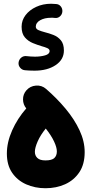

<svg xmlns="http://www.w3.org/2000/svg" viewBox="-20 -937 489 1024"><path d="M16.6 -118.2Q16.6 -178.2 44.7 -241.5Q72.8 -304.7 120.1 -358.9Q103 -379.4 102.8 -406.7Q102.5 -434.1 120.6 -455.1Q140.6 -478 171.6 -480.5Q202.6 -482.9 225.6 -462.9Q283.2 -413.1 329.8 -357.2Q376.5 -301.3 404.1 -242.4Q431.6 -183.6 431.6 -125.5Q431.6 -61 403.1 -18.3Q374.5 24.4 327.1 45.7Q279.8 66.9 222.7 66.9Q166.5 66.9 119.6 46.1Q72.8 25.4 44.7 -15.6Q16.6 -56.6 16.6 -118.2ZM166 -127.4Q166 -107.4 179.2 -94.5Q192.4 -81.5 222.7 -81.5Q256.3 -81.5 269.8 -94.2Q283.2 -106.9 283.2 -129.4Q283.2 -150.9 268.3 -182.6Q253.4 -214.4 224.1 -251.5Q195.8 -216.8 180.9 -182.9Q166 -148.9 166 -127.4ZM312.5 -874.5Q311 -859.4 299.6 -849.4Q288.1 -839.4 272.5 -841.3Q267.6 -842.3 262.5 -842.3Q257.3 -842.3 252.4 -842.3Q217.8 -842.3 194.3 -829.1Q170.9 -815.9 170.9 -794.9Q170.9 -782.7 184.8 -776.6Q198.7 -770.5 219.2 -765.1Q241.2 -759.8 264.6 -750.7Q288.1 -741.7 304.4 -722.4Q320.8 -703.1 320.8 -667.5Q320.8 -619.1 276.6 -589.6Q232.4 -560.1 164.1 -560.1Q148.9 -560.1 136 -560.8Q123 -561.5 112.3 -562.5Q97.2 -564 87.2 -576.2Q77.1 -588.4 79.1 -604Q81.5 -620.1 93.5 -629.9Q105.5 -639.6 121.6 -637.7Q131.3 -636.7 142.8 -635.7Q154.3 -634.8 166.5 -634.8Q195.8 -634.8 220.2 -641.6Q244.6 -648.4 244.6 -665Q244.6 -674.8 232.2 -680.4Q219.7 -686 201.2 -690.9Q179.7 -697.3 155 -707.3Q130.4 -717.3 112.8 -737.5Q95.2 -757.8 95.2 -794.4Q95.2 -828.6 116.2 -856.2Q137.2 -883.8 173.1 -900.4Q209 -917 252.4 -917Q262.7 -917 279.3 -915.5Q294.9 -914.6 304.4 -902.6Q314 -890.6 312.5 -874.5Z"/></svg>

Font: Mikhak-FD ExtraBold
Style: Regular
Weight: 800
Designer: Amin Abedi
Version: Version 3.2